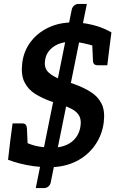

<svg xmlns="http://www.w3.org/2000/svg" viewBox="-20 -843 595 977"><path d="M162 114 345 -794Q347 -805 356.5 -814Q366 -823 380 -823H422L238 86Q236 97 226.5 105.5Q217 114 204 114ZM229 8Q189 8 150.5 2.5Q112 -3 79.5 -11.5Q47 -20 21 -30L32 -125L101 -123Q141 -104 175 -98Q209 -92 249 -92Q288 -92 318.5 -105.5Q349 -119 367.5 -144.5Q386 -170 390 -204Q394 -236 382 -255.5Q370 -275 347 -287.5Q324 -300 295.5 -309Q267 -318 237 -328Q195 -343 159.5 -365Q124 -387 105 -424Q86 -461 93 -521Q100 -581 134.5 -628Q169 -675 225 -702Q281 -729 352 -729Q400 -729 452.5 -716Q505 -703 547 -678L537 -601L465 -607Q434 -617 402.5 -623.5Q371 -630 340 -630Q302 -630 274 -617.5Q246 -605 229 -583.5Q212 -562 209 -533Q204 -496 227 -474.5Q250 -453 287 -440Q324 -427 363 -413Q407 -397 442.5 -374.5Q478 -352 496.5 -316Q515 -280 508 -221Q500 -156 463 -103.5Q426 -51 366.5 -21.5Q307 8 229 8ZM449 -625 537 -601 526 -511H477Q465 -511 459 -517Q453 -523 453 -536ZM121 -102 32 -125 44 -215H93Q105 -215 110.5 -209Q116 -203 117 -190Z"/></svg>

Font: Aleo SemiBold
Style: Italic
Weight: 600
Italic angle: -7°
Designer: Alessio Laiso
Foundry: Alessio Laiso
Version: Version 2.001;gftools[0.9.29]